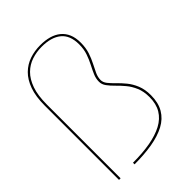

<svg xmlns="http://www.w3.org/2000/svg" viewBox="-215 -839 939 939"><g transform="rotate(-45 255.0 -369.0)"><path d="M44.5 0H55.5V-510.5Q55.5 -572.5 70.2 -614.5Q85 -656.5 110.5 -681.5Q136 -706.5 168.8 -717.2Q201.5 -728 237.5 -728Q303.5 -728 339.5 -698.5Q375.5 -669 375.5 -606.5Q375.5 -573 366.2 -546.2Q357 -519.5 345 -496.5Q333 -473.5 323.8 -452.2Q314.5 -431 314.5 -408.5Q314.5 -390 326.8 -373.2Q339 -356.5 357.2 -338.8Q375.5 -321 393.8 -299.2Q412 -277.5 424.2 -248.8Q436.5 -220 436.5 -181Q436.5 -134 417 -101.5Q397.5 -69 360.2 -49.2Q323 -29.5 270.5 -20.2Q218 -11 152 -11V0Q219.5 0 274 -9.2Q328.5 -18.5 367.5 -39.2Q406.5 -60 427.2 -95.2Q448 -130.5 448 -182.5Q448 -222.5 435.8 -252.5Q423.5 -282.5 405.2 -304.8Q387 -327 368.8 -344.5Q350.5 -362 338.2 -377.5Q326 -393 326 -409Q326 -428.5 335.2 -448.8Q344.5 -469 356.5 -492Q368.5 -515 377.8 -543.2Q387 -571.5 387 -607Q387 -641 376.5 -665.8Q366 -690.5 346.2 -706.8Q326.5 -723 299 -730.8Q271.5 -738.5 237.5 -738.5Q198.5 -738.5 163.8 -726.8Q129 -715 102.2 -688.8Q75.5 -662.5 60 -619.5Q44.5 -576.5 44.5 -513.5Z"/></g></svg>

Font: Anybody Thin
Style: Regular
Weight: 100
Designer: Tyler Finck
Foundry: Etcetera Type Company
Version: Version 1.114;gftools[0.9.25]